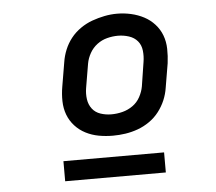

<svg xmlns="http://www.w3.org/2000/svg" viewBox="-43 -749 686 610"><g transform="rotate(-5 300.0 -444.0)"><path d="M305 -317Q282 -317 260 -321Q238 -325 218.5 -335Q199 -345 184.5 -361Q170 -377 162.5 -397Q155 -417 154.5 -440Q154 -463 158 -486L171 -563Q174 -583 182 -602.5Q190 -622 203 -638.5Q216 -655 234 -667.5Q252 -680 271.5 -687Q291 -694 311 -698Q331 -702 351 -702Q374 -702 396 -697Q418 -692 437 -682Q456 -672 470.5 -656Q485 -640 492.5 -620Q500 -600 500.5 -577Q501 -554 498 -531L485 -454Q482 -434 474 -415Q466 -396 453 -379Q440 -362 422 -349.5Q404 -337 384.5 -330Q365 -323 345 -320Q325 -317 305 -317ZM306 -385Q324 -385 341.5 -389.5Q359 -394 374 -404.5Q389 -415 398 -431.5Q407 -448 410 -465L422 -542Q425 -560 423 -578Q421 -596 410.5 -608.5Q400 -621 383 -626.5Q366 -632 348 -632Q331 -632 313.5 -627.5Q296 -623 281.5 -612Q267 -601 258 -585Q249 -569 246 -552L233 -475Q230 -457 232.5 -439.5Q235 -422 245 -409Q255 -396 271.5 -390.5Q288 -385 306 -385ZM141 -186V-250H462V-186Z"/></g></svg>

Font: Iosevka Curly Slab Extended
Style: Italic
Weight: 400
Width: 7
Italic angle: -9°
Monospace: yes
Designer: Belleve Invis
Foundry: Belleve Invis
Version: Version 11.1.0; ttfautohint (v1.8.3)